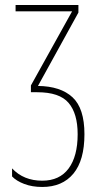

<svg xmlns="http://www.w3.org/2000/svg" viewBox="-20 -734 404 764"><path d="M292 -714V-684L131 -392Q221 -391 268.5 -347Q316 -303 316 -200Q316 -96 272 -43Q228 10 148 10Q108 10 76.5 -2Q45 -14 28 -32V-64Q74 -15 148 -15Q217 -15 253 -63.5Q289 -112 289 -200Q289 -282 253 -324.5Q217 -367 128 -367H103V-394L267 -689H42V-714Z"/></svg>

Font: Noto Sans ExtraCondensed Thin
Style: Regular
Weight: 100
Width: 2
Designer: Monotype Design Team
Foundry: Monotype Imaging Inc.
Version: Version 2.013; ttfautohint (v1.8.4.7-5d5b)